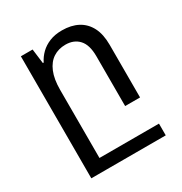

<svg xmlns="http://www.w3.org/2000/svg" viewBox="-172 -629 941 992"><g transform="rotate(-30 298.5 -133.0)"><path d="M87 236V-492H157L168 -405H173Q186 -432 208.5 -454Q231 -476 263 -489Q295 -502 337 -502Q392 -502 431.5 -481Q471 -460 492.5 -418.5Q514 -377 514 -314V0H425V-297Q425 -365 395.5 -397Q366 -429 316 -429Q274 -429 242.5 -408.5Q211 -388 193.5 -346Q176 -304 176 -241V236ZM126 166H531V236H126Z"/></g></svg>

Font: Noto Sans Armenian
Style: Regular
Weight: 400
Designer: Monotype Design Team
Foundry: Monotype Imaging Inc.
Version: Version 2.007